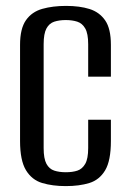

<svg xmlns="http://www.w3.org/2000/svg" viewBox="-20 -619 439 651"><path d="M203 12Q158 12 123 1.5Q88 -9 68 -42Q48 -75 48 -141V-467Q48 -522 68 -550.5Q88 -579 123.5 -589Q159 -599 204 -599Q250 -599 283.5 -588.5Q317 -578 336.5 -550Q356 -522 356 -467V-359H279V-469Q279 -505 269 -522.5Q259 -540 242 -545.5Q225 -551 203 -551Q181 -551 164 -545.5Q147 -540 137.5 -522.5Q128 -505 128 -469V-117Q128 -81 137.5 -63.5Q147 -46 164 -40.5Q181 -35 203 -35Q226 -35 242.5 -40.5Q259 -46 269 -63.5Q279 -81 279 -117V-213H356V-141Q356 -74 336.5 -41.5Q317 -9 283 1.5Q249 12 203 12Z"/></svg>

Font: Alumni Sans Thin Medium
Style: Regular
Weight: 500
Version: Version 1.018